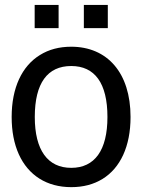

<svg xmlns="http://www.w3.org/2000/svg" viewBox="-20 -752 583 787"><path d="M220.2 -731.9H122.1V-636.7H220.2ZM421.9 -731.9H323.7V-636.7H421.9ZM515.1 -272.5C515.1 -454.1 419.4 -560.5 272 -560.5C223.1 -560.5 180.2 -549.3 143.6 -526.4C69.8 -481 27.8 -392.1 27.8 -272.5C27.8 -213.9 37.6 -163.1 57.1 -119.6C96.2 -33.2 171.9 15.1 272 15.1C321.3 15.1 363.8 3.9 400.4 -18.6C473.1 -63.5 515.1 -151.9 515.1 -272.5ZM420.4 -272.5C420.4 -135.3 367.7 -64 272 -64C175.8 -64 122.6 -136.2 122.6 -272.5C122.6 -411.6 174.8 -481.4 272 -481.4C368.2 -481.4 420.4 -411.6 420.4 -272.5Z"/></svg>

Font: SG Kara
Style: Regular
Weight: 400
Designer: Damoon Khanjanzadeh
Version: Version 1.000